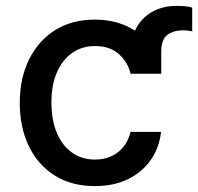

<svg xmlns="http://www.w3.org/2000/svg" viewBox="-20 -619 671 650"><path d="M525.9 -369.3H423.3V-444.2Q423.3 -494 443.9 -528.6Q464.5 -563.2 499.3 -581.1Q534.1 -599.1 577.4 -599.1Q591.3 -599.1 605.1 -598Q619 -596.9 630.7 -593.4V-513.1Q624.3 -514.2 616.5 -515.3Q608.7 -516.3 600.1 -516.3Q566.8 -516.3 546.3 -500.7Q525.9 -485.1 525.9 -443.9ZM301.1 11Q221.9 11 165 -25Q108 -61.1 77.4 -124.6Q46.9 -188.2 46.9 -270.2Q46.9 -353.3 78.1 -417.1Q109.4 -480.8 166.2 -516.7Q223 -552.6 300.1 -552.6Q362.2 -552.6 410.9 -529.7Q459.5 -506.7 489.5 -465.6Q519.5 -424.4 525.2 -369.3H421.9Q413.4 -407.7 383 -435.4Q352.6 -463.1 301.8 -463.1Q257.5 -463.1 224.3 -439.8Q191.1 -416.5 172.6 -373.8Q154.1 -331 154.1 -272.7Q154.1 -213.1 172.2 -169.7Q190.3 -126.4 223.5 -102.6Q256.7 -78.8 301.8 -78.8Q332 -78.8 356.7 -90Q381.4 -101.2 398.3 -122.2Q415.1 -143.1 421.9 -172.6H525.2Q519.5 -119.7 490.8 -78.1Q462 -36.6 413.9 -12.8Q365.8 11 301.1 11Z"/></svg>

Font: InterMG Medium
Style: Regular
Weight: 500
Designer: Rasmus Andersson
Foundry: rsms
Version: Version 3.019;December 26, 2023;FontCreator 15.0.0.2955 64-b